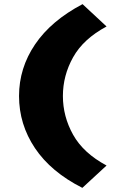

<svg xmlns="http://www.w3.org/2000/svg" viewBox="-20 -722 573 928"><path d="M378 186Q226 109 149 -6Q72 -121 72 -258Q72 -393 149.5 -507.5Q227 -622 379 -702L495 -594Q383 -534 333.5 -445.5Q284 -357 284 -258Q284 -159 333.5 -70.5Q383 18 495 78Z"/></svg>

Font: Lexend Exa Black
Style: Regular
Weight: 900
Designer: Bonnie Shaver-Troup, Thomas Jockin
Foundry: Lexend
Version: Version 1.007